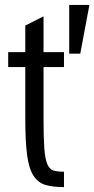

<svg xmlns="http://www.w3.org/2000/svg" viewBox="-20 -750 383 779"><path d="M13.2 -538.6V-478H82.6V-270.2Q82.6 -177.6 89.8 -122.3Q97 -67 115.3 -38Q133.6 -9 163.9 0.1Q194.2 9.2 239.6 9.2V-53.2Q213.2 -53.2 196.9 -58.2Q180.6 -63.2 171.7 -84.6Q162.8 -106 159.7 -149.5Q156.6 -193 156.6 -270V-478H239.6V-538.6H156.6V-683.6L82.6 -646.4V-538.6ZM260.8 -532.2H305.6L342.8 -730H260.8Z"/></svg>

Font: Secuela Light
Style: Regular
Weight: 300
Designer: Fernando Haro
Foundry: deFharo
Version: Version 1.708